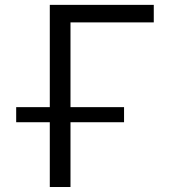

<svg xmlns="http://www.w3.org/2000/svg" viewBox="-20 -750 691 770"><path d="M44.9 -259.8V-320.3H179.7V-730.5H596.7V-660.2H262.7V-320.3H477.5V-259.8H262.7V0H179.7V-259.8Z"/></svg>

Font: GenEi M Gothic v2 Regular
Style: Regular
Weight: 400
Version: Version 2.0